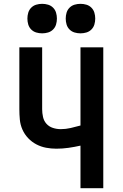

<svg xmlns="http://www.w3.org/2000/svg" viewBox="-20 -982 640 1002"><path d="M400 0V-222Q369 -215 337.5 -210.5Q306 -206 274 -206Q247 -206 220.5 -211Q194 -216 170 -228.5Q146 -241 127 -261Q108 -281 97 -306Q86 -331 83.5 -358Q81 -385 81 -412V-735H200V-412Q200 -392 204.5 -371.5Q209 -351 222.5 -336Q236 -321 256 -314.5Q276 -308 297 -308Q323 -308 349 -314Q375 -320 400 -327V-735H519V0ZM400 -808Q384 -808 369 -812.5Q354 -817 343 -828Q332 -839 327.5 -854Q323 -869 323 -885Q323 -901 327.5 -916Q332 -931 343 -942Q354 -953 369 -957.5Q384 -962 400 -962Q416 -962 431 -957.5Q446 -953 457 -942Q468 -931 472.5 -916Q477 -901 477 -885Q477 -869 472.5 -854Q468 -839 457 -828Q446 -817 431 -812.5Q416 -808 400 -808ZM200 -808Q184 -808 169 -812.5Q154 -817 143 -828Q132 -839 127.5 -854Q123 -869 123 -885Q123 -901 127.5 -916Q132 -931 143 -942Q154 -953 169 -957.5Q184 -962 200 -962Q216 -962 231 -957.5Q246 -953 257 -942Q268 -931 272.5 -916Q277 -901 277 -885Q277 -869 272.5 -854Q268 -839 257 -828Q246 -817 231 -812.5Q216 -808 200 -808Z"/></svg>

Font: Iosevka Custom Extended
Style: Bold
Weight: 700
Width: 7
Monospace: yes
Designer: Belleve Invis
Foundry: Belleve Invis
Version: Version 11.2.4; ttfautohint (v1.8.4)